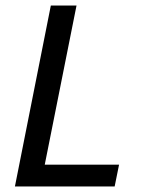

<svg xmlns="http://www.w3.org/2000/svg" viewBox="-20 -675 512 695"><path d="M34 0 164 -655H257L142 -79H411L395 0Z"/></svg>

Font: Source Sans 3 Medium
Style: Italic
Weight: 500
Italic angle: -11°
Designer: Paul D. Hunt
Foundry: Adobe
Version: Version 3.052;hotconv 1.1.0;makeotfexe 2.6.0